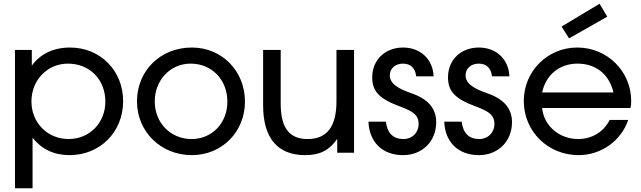

<svg xmlns="http://www.w3.org/2000/svg" viewBox="-20 -816 3427 1026"><path d="M60 190H154V-80C203 -18 269 13 352 13C515 13 638 -111 638 -275C638 -439 516 -562 354 -562C266 -562 195 -528 150 -465V-549H60ZM347 -73C234 -73 148 -160 148 -274C148 -388 233 -476 343 -476C459 -476 543 -391 543 -273C543 -159 458 -73 347 -73Z M712 -274C712 -112 840 13 1005 13C1166 13 1289 -111 1289 -273C1289 -437 1166 -562 1005 -562C838 -562 712 -439 712 -274ZM1004 -73C892 -73 807 -159 807 -274C807 -388 890 -476 999 -476C1112 -476 1195 -390 1195 -273C1195 -158 1113 -73 1004 -73Z M1782 0H1872V-549H1778V-275C1778 -139 1727 -73 1624 -73C1526 -73 1480 -133 1480 -262V-549H1386V-254C1386 -78 1463 13 1611 13C1690 13 1740 -13 1782 -74Z M1949 -166C1953 -56 2024 13 2134 13C2237 13 2311 -61 2311 -163C2311 -237 2267 -288 2175 -319C2111 -341 2063 -368 2063 -413C2063 -450 2092 -476 2133 -476C2174 -476 2199 -453 2204 -408H2297C2294 -499 2227 -562 2134 -562C2038 -562 1969 -496 1969 -403C1969 -328 2007 -288 2115 -248C2182 -223 2217 -204 2217 -154C2217 -107 2183 -73 2136 -73C2081 -73 2049 -105 2042 -166Z M2354 -166C2358 -56 2429 13 2539 13C2642 13 2716 -61 2716 -163C2716 -237 2672 -288 2580 -319C2516 -341 2468 -368 2468 -413C2468 -450 2497 -476 2538 -476C2579 -476 2604 -453 2609 -408H2702C2699 -499 2632 -562 2539 -562C2443 -562 2374 -496 2374 -403C2374 -328 2412 -288 2520 -248C2587 -223 2622 -204 2622 -154C2622 -107 2588 -73 2541 -73C2486 -73 2454 -105 2447 -166Z M3021 -611 3225 -727 3184 -796 2981 -674ZM3238 -175C3206 -111 3143 -73 3070 -73C2968 -73 2886 -144 2877 -239H3349C3352 -252 3353 -262 3353 -276C3353 -435 3225 -562 3065 -562C2906 -562 2779 -436 2779 -276C2779 -114 2908 13 3072 13C3192 13 3299 -63 3337 -175ZM2877 -322C2897 -416 2970 -476 3066 -476C3164 -476 3236 -419 3258 -322Z"/></svg>

Font: Involve Medium
Style: Regular
Weight: 500
Designer: Stefan Peev
Foundry: Context Ltd.
Version: Version 1.001